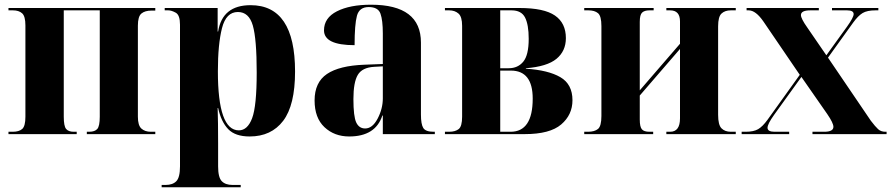

<svg xmlns="http://www.w3.org/2000/svg" viewBox="-20 -570 3791 816"><path d="M16 0H306V-10H293Q271 -10 261 -22Q251 -34 251 -74V-526H404V-74Q404 -34 393.5 -22Q383 -10 359 -10H349V0H640V-10H621Q596 -10 581 -23.5Q566 -37 566 -74V-461Q566 -500 581 -512.5Q596 -525 624 -525H640V-536H16V-526H35Q60 -526 74 -513.5Q88 -501 88 -462V-74Q88 -34 74.5 -22Q61 -10 34 -10H16Z M667 226H1003V216H968Q938 216 922.5 200Q907 184 907 137V40Q907 -4 906.5 -43.5Q906 -83 905 -111H907Q920 -52 950 -21Q980 10 1041 10Q1133 10 1183.5 -56.5Q1234 -123 1234 -266Q1234 -548 1045 -548Q925 -548 907 -436H905V-536H680V-526H695Q709 -526 727 -516Q745 -506 745 -465V137Q745 184 729.5 200Q714 216 684 216H667ZM995 -16Q906 -16 906 -267Q906 -382 923.5 -450.5Q941 -519 991 -519Q1038 -519 1054.5 -461.5Q1071 -404 1071 -262Q1071 -119 1051.5 -67.5Q1032 -16 995 -16Z M1464 10Q1576 10 1605 -79H1607V0H1828V-10H1823Q1789 -10 1779 -26Q1769 -42 1769 -83V-389Q1769 -550 1557 -550Q1467 -550 1412 -522Q1357 -494 1357 -441Q1357 -378 1487 -378Q1487 -466 1497 -503Q1507 -540 1547 -540Q1587 -540 1597 -512Q1607 -484 1607 -428V-298L1529 -295Q1422 -291 1369.5 -255.5Q1317 -220 1317 -143Q1317 -69 1359 -29.5Q1401 10 1464 10ZM1532 -24Q1506 -24 1494 -49.5Q1482 -75 1482 -149Q1482 -220 1500.5 -251.5Q1519 -283 1570 -286L1607 -288V-152Q1607 -108 1585 -66Q1563 -24 1532 -24Z M1871 0H2210Q2317 0 2365 -41Q2413 -82 2413 -144Q2413 -212 2361.5 -242Q2310 -272 2215 -278V-280Q2305 -287 2345 -320Q2385 -353 2385 -408Q2385 -472 2338.5 -504Q2292 -536 2188 -536H1871V-526H1889Q1913 -526 1928.5 -512.5Q1944 -499 1944 -460V-74Q1944 -33 1929.5 -21.5Q1915 -10 1889 -10H1871ZM2106 -280V-526H2154Q2196 -526 2211.5 -495.5Q2227 -465 2227 -405Q2227 -336 2204 -308Q2181 -280 2142 -280ZM2106 -10V-270H2151Q2244 -270 2244 -151Q2244 -10 2150 -10Z M2463 0H2756V-10H2740Q2717 -10 2708 -20.5Q2699 -31 2699 -62V-164L2870 -362V-67Q2870 -10 2828 -10H2812V0H3107V-10H3086Q3061 -10 3046.5 -24.5Q3032 -39 3032 -82V-458Q3032 -499 3046.5 -512.5Q3061 -526 3086 -526H3107V-536H2812V-526H2828Q2870 -526 2870 -479V-384L2699 -186V-477Q2699 -507 2709 -516.5Q2719 -526 2740 -526H2758V-536H2463V-526H2481Q2507 -526 2521.5 -514Q2536 -502 2536 -459V-77Q2536 -34 2521.5 -22Q2507 -10 2479 -10H2463Z M3132 0H3334V-10H3272Q3242 -10 3242 -27Q3242 -43 3270 -82L3386 -243L3496 -85Q3522 -47 3522 -31Q3522 -10 3483 -10H3433V0H3748V-10H3743Q3724 -10 3712 -21Q3700 -32 3681 -57L3499 -325L3606 -474Q3627 -503 3646 -514.5Q3665 -526 3701 -526H3713V-536H3516V-526H3580Q3608 -526 3608 -510Q3608 -496 3580 -457L3492 -335L3411 -453Q3384 -491 3384 -506Q3384 -526 3424 -526H3460V-536H3153V-526H3162Q3192 -526 3225 -478L3379 -252L3242 -61Q3221 -32 3202 -21Q3183 -10 3149 -10H3132Z"/></svg>

Font: Noto Serif Display SemiCondensed Extra
Style: Regular
Weight: 800
Width: 4
Designer: Monotype Design Team
Foundry: Monotype Imaging Inc.
Version: Version 1.900